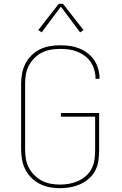

<svg xmlns="http://www.w3.org/2000/svg" viewBox="-20 -981 640 1009"><path d="M295 8Q268 8 241 3Q214 -2 189.5 -14.5Q165 -27 145.5 -46Q126 -65 113.5 -89.5Q101 -114 96 -141Q91 -168 91 -195V-540Q91 -567 96 -594.5Q101 -622 113.5 -646.5Q126 -671 146 -690.5Q166 -710 190.5 -722Q215 -734 242.5 -738.5Q270 -743 297 -743Q323 -743 348 -739.5Q373 -736 396.5 -726.5Q420 -717 440.5 -701.5Q461 -686 475 -665Q489 -644 496 -619.5Q503 -595 503 -570Q503 -569 503 -568.5Q503 -568 503 -567H482Q482 -568 482 -568.5Q482 -569 482 -569Q482 -592 475.5 -614Q469 -636 456.5 -655Q444 -674 425.5 -687.5Q407 -701 386 -709.5Q365 -718 342.5 -721Q320 -724 297 -724Q272 -724 247.5 -720Q223 -716 201 -705Q179 -694 161 -676Q143 -658 131.5 -636Q120 -614 116 -589.5Q112 -565 112 -540V-195Q112 -170 116 -146Q120 -122 131.5 -100Q143 -78 160.5 -60.5Q178 -43 200 -31.5Q222 -20 246 -15.5Q270 -11 295 -11Q320 -11 344.5 -15.5Q369 -20 392 -30.5Q415 -41 433.5 -58Q452 -75 463 -97.5Q474 -120 477 -145Q480 -170 480 -195V-368H300V-387H501V-195Q501 -167 497.5 -139.5Q494 -112 482 -87.5Q470 -63 449 -44Q428 -25 402.5 -13.5Q377 -2 350 3Q323 8 295 8ZM199 -811 181 -823 289 -961H311L419 -823L401 -811L300 -946Z"/></svg>

Font: Zed Sans Thin Extended
Style: Regular
Weight: 100
Width: 7
Designer: Belleve Invis
Foundry: Belleve Invis
Version: Version 1.0.0; ttfautohint (v1.8.4)